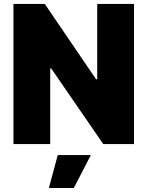

<svg xmlns="http://www.w3.org/2000/svg" viewBox="-20 -727 744 969"><path d="M656.2 0H501L238.3 -381.8H233.4V0H47.9V-707H206.1L464.8 -327.1H470.7V-707H656.2ZM271.5 55.7H438.5L352.5 221.7H226.6Z"/></svg>

Font: Pretendard JP Black
Style: Regular
Weight: 900
Designer: Base glyphs from Inter by Rasmus Andersson; Hangeul glyphs from Noto Sans CJK(Source Han Sans) by Jang Soo-young and Kan
Foundry: Kil Hyung-jin
Version: Version 1.309